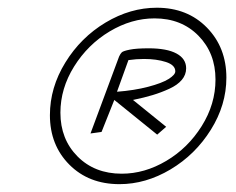

<svg xmlns="http://www.w3.org/2000/svg" viewBox="-20 -718 606 492"><path d="M286.1 -246.1Q353.5 -246.1 417 -283.9Q480.5 -321.8 520.3 -385.5Q560.1 -449.2 560.1 -519Q560.1 -596.2 510.3 -647.2Q460.4 -698.2 381.8 -698.2Q314 -698.2 250.5 -660.2Q187 -622.1 147.5 -557.9Q107.9 -493.7 107.9 -422.9Q107.9 -346.2 157.7 -296.1Q207.5 -246.1 286.1 -246.1ZM376 -670.9Q444.8 -670.9 488.5 -626.5Q532.2 -582 532.2 -514.2Q532.2 -451.2 496.8 -394.8Q461.4 -338.4 406 -305.7Q350.6 -272.9 292 -272.9Q222.7 -272.9 178.7 -317.1Q134.8 -361.3 134.8 -429.2Q134.8 -491.2 169.9 -547.6Q205.1 -604 261 -637.5Q316.9 -670.9 376 -670.9ZM320.8 -461.9Q349.6 -467.8 371.3 -474.4Q393.1 -481 413.8 -490.5Q434.6 -500 445.8 -513.2Q457 -526.4 457 -543Q457 -567.4 432.4 -580.8Q407.7 -594.2 360.8 -594.2Q329.6 -594.2 312.7 -590.8Q295.9 -587.4 292.2 -584Q288.6 -580.6 285.2 -573.2L211.9 -376L240.2 -379.9L272.9 -461.9L382.8 -373L405.8 -393.1ZM309.1 -564Q329.1 -566.9 349.1 -566.9Q381.3 -566.9 405.3 -559.1Q429.2 -551.3 429.2 -535.2Q429.2 -526.4 412.1 -515.6Q395 -504.9 359.6 -495.6Q324.2 -486.3 279.8 -482.9Z"/></svg>

Font: Comic Neue Angular Light Italic
Style: Regular
Weight: 300
Italic angle: -12°
Designer: Craig Rozynski
Foundry: Craig Rozynski
Version: Version 2.003